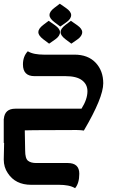

<svg xmlns="http://www.w3.org/2000/svg" viewBox="-20 -697 620 1025"><path d="M242.2 -463.9 210.4 -487.8Q184.6 -507.8 184.6 -525.4Q184.6 -543.9 210.9 -564L239.7 -585.9L273.4 -562.5Q300.3 -543.5 300.3 -525.4Q300.3 -504.4 274.4 -486.3ZM360.8 -463.9 329.1 -487.8Q303.2 -507.8 303.2 -525.4Q303.2 -543.9 329.6 -564L358.4 -585.9L392.1 -562.5Q418.9 -543.5 418.9 -525.4Q418.9 -504.4 393.1 -486.3ZM301.8 -555.2 270 -579.1Q244.1 -599.1 244.1 -616.7Q244.1 -635.3 270.5 -655.3L299.3 -677.2L333 -653.8Q359.9 -634.8 359.9 -616.7Q359.9 -595.7 333.5 -577.6ZM380.9 307.6Q364.7 297.9 342.8 293.7Q320.8 289.6 295.9 289.6H146.5Q62 289.6 21.5 227.1Q0 195.8 0 154.3L2 65.9H0V-62.5H0.5Q5.4 -116.7 61.5 -116.7H415Q446.8 -167 446.8 -210Q446.8 -246.6 417.7 -268.6Q388.7 -290.5 329.6 -290.5H164.1Q102.5 -290.5 102.5 -353Q102.5 -396 128.4 -423.3Q144.5 -413.6 166.5 -409.4Q188.5 -405.3 213.4 -405.3H377.4Q449.7 -405.3 490.5 -362.3Q531.2 -319.3 531.2 -252.4Q531.2 -175.8 427.7 0Q415 -2.4 389.2 -2.9L163.6 -2L112.3 -1L114.3 106.9Q114.3 148.9 129.4 161.1Q144.5 173.3 173.3 173.3H341.8Q403.3 173.3 403.3 230.5Q403.3 281.2 380.9 307.6Z"/></svg>

Font: ALMAS
Style: Bold
Weight: 700
Designer: ALMAS Font/ by Husham Jawad Kadhim, derived from the Bainsely font by/ Paul James MIller
Foundry: High-Logic / Made with FontCreator
Version: Version 1.411;September 19, 2021;FontCreator 14.0.0.2814 32-